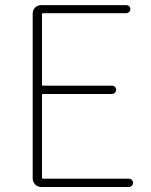

<svg xmlns="http://www.w3.org/2000/svg" viewBox="-20 -746 602 766"><path d="M144.5 0Q129.9 0 120.1 -10.3Q110.4 -20.5 110.4 -35.2V-691.4Q110.4 -706.1 120.1 -715.8Q129.9 -725.6 144.5 -725.6H483.4Q490.2 -725.6 495.1 -721.2Q500 -716.8 500 -710Q500 -703.1 495.1 -698.2Q490.2 -693.4 483.4 -693.4H151.4Q147.5 -693.4 147.5 -688.5V-408.2Q147.5 -404.3 151.4 -404.3H426.8Q433.6 -404.3 438.5 -399.4Q443.4 -394.5 443.4 -387.7Q443.4 -380.9 438.5 -376Q433.6 -371.1 426.8 -371.1H151.4Q147.5 -371.1 147.5 -366.2V-37.1Q147.5 -33.2 151.4 -33.2H494.1Q501 -33.2 505.9 -28.3Q510.7 -23.4 510.7 -16.6Q510.7 -9.8 505.9 -4.9Q501 0 494.1 0Z"/></svg>

Font: Gen Jyuu Gothic ExtraLight
Style: Regular
Weight: 100
Designer: [Source Han Sans]
Ryoko NISHIZUKA  (kana & ideographs); Paul D. Hunt (Latin, Greek & Cyrillic); Wenlong ZHANG  (bopomofo
Version: Version 1.002.20150607